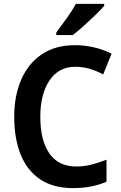

<svg xmlns="http://www.w3.org/2000/svg" viewBox="-20 -956 621 986"><path d="M366 -613Q281 -613 234 -542.5Q187 -472 187 -356Q187 -235 233.5 -168Q280 -101 371 -101Q413 -101 451 -111Q489 -121 527 -136V-23Q453 10 355 10Q254 10 187 -34.5Q120 -79 86.5 -161.5Q53 -244 53 -357Q53 -464 89 -547Q125 -630 194.5 -677Q264 -724 365 -724Q414 -724 462 -713Q510 -702 553 -680L510 -574Q478 -591 442.5 -602Q407 -613 366 -613ZM515 -926Q499 -907 470 -879Q441 -851 410 -823Q379 -795 354 -776H269V-789Q293 -821 322 -861.5Q351 -902 370 -936H515Z"/></svg>

Font: Noto Sans Bengali SemiCondensed SemiBold
Style: Regular
Weight: 600
Width: 4
Designer: Joana Ranito - Universal Thirst; Jelle Bosma - Monotype Design Team
Foundry: Universal Thirst ehf.
Version: Version 3.000; ttfautohint (v1.8.4.7-5d5b)